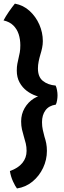

<svg xmlns="http://www.w3.org/2000/svg" viewBox="-22 -822 350 1058"><path d="M71.5 216.5Q62 204.5 49.8 178Q37.5 151.5 32.5 120.5Q78 104.5 101.2 76Q124.5 47.5 124.5 9.5Q124.5 -12.5 120 -31.5Q115.5 -50.5 109.5 -69.5Q103.5 -89 99 -109Q94.5 -129 94.5 -153Q94.5 -193 113.5 -226Q132.5 -259 164 -279Q195.5 -299 232.5 -299L231 -283.5Q205 -284.5 177 -294Q149 -303.5 125 -321.8Q101 -340 85.8 -367.8Q70.5 -395.5 70.5 -433Q70.5 -454.5 73.5 -470Q76.5 -485.5 80 -500.5Q84 -516 87 -533Q90 -550 90 -572.5Q90 -605.5 80.8 -633.8Q71.5 -662 51.2 -682Q31 -702 -2.5 -709.5Q9.5 -732.5 27.2 -758Q45 -783.5 60 -802Q106.5 -793.5 141 -762Q175.5 -730.5 194.8 -686.5Q214 -642.5 214 -595.5Q214 -577 210.2 -558.8Q206.5 -540.5 200.5 -521.5Q195 -503 191 -483.2Q187 -463.5 187 -445Q187 -398 214.5 -376Q242 -354 284.5 -350.5Q289.5 -340.5 292.2 -325.5Q295 -310.5 295 -296.5Q295 -283.5 292.5 -268.8Q290 -254 285.5 -245.5Q247.5 -240 228.5 -214Q209.5 -188 209.5 -149Q209.5 -126 213.8 -106.5Q218 -87 223 -69Q229 -51 232.8 -32Q236.5 -13 236.5 9.5Q236.5 58.5 215.5 103Q194.5 147.5 157.5 178.2Q120.5 209 71.5 216.5Z"/></svg>

Font: Grandstander Thin SemiBold
Style: Regular
Weight: 600
Version: Version 1.200